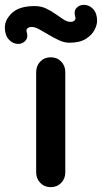

<svg xmlns="http://www.w3.org/2000/svg" viewBox="-91 -771 420 791"><path d="M178 -61Q178 -35 161 -17.5Q144 0 118 0Q92 0 75 -17.5Q58 -35 58 -61V-474Q58 -500 75 -517.5Q92 -535 118 -535Q144 -535 161 -517.5Q178 -500 178 -474ZM-16 -590Q-38 -590 -54.5 -608Q-71 -626 -71 -658Q-71 -690 -41 -718Q-11 -746 52 -746Q78 -746 99 -736Q120 -726 137.5 -713.5Q155 -701 170.5 -691Q186 -681 199 -681Q210 -681 216 -686.5Q222 -692 219 -702Q212 -725 224 -738Q236 -751 254 -751Q277 -751 293 -733.5Q309 -716 309 -685Q309 -668 298 -647Q287 -626 262 -610.5Q237 -595 195 -595Q174 -595 152.5 -605Q131 -615 110 -627.5Q89 -640 71 -650Q53 -660 39 -660Q29 -660 22.5 -654.5Q16 -649 19 -639Q26 -617 14 -603.5Q2 -590 -16 -590Z"/></svg>

Font: Quicksand Light
Style: Bold
Weight: 700
Version: Version 3.004